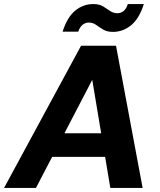

<svg xmlns="http://www.w3.org/2000/svg" viewBox="-44 -925 789 945"><path d="M-24 0 355 -700H527L658 0H499L410 -532L133 0ZM112 -153 172 -269H543L561 -153ZM264 -769Q287 -841 326.5 -873Q366 -905 415 -905Q445 -905 463.5 -893.5Q482 -882 498 -871Q514 -860 534 -860Q551 -860 564.5 -871Q578 -882 585 -905H664Q641 -833 601 -800.5Q561 -768 512 -768Q483 -768 464 -779.5Q445 -791 429 -802.5Q413 -814 393 -814Q376 -814 362.5 -803Q349 -792 341 -769Z"/></svg>

Font: DM Sans 11pt Black
Style: Italic
Weight: 900
Italic angle: -10°
Version: Version 4.004;gftools[0.9.30]